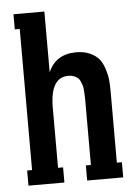

<svg xmlns="http://www.w3.org/2000/svg" viewBox="-50 -719 538 759"><g transform="rotate(-5 218.5 -340.0)"><path d="M388.2 -344.2V-60.1H408.2V0H265.1V-60.1H285.2V-312Q285.2 -326.2 284.9 -333.7Q284.7 -341.3 283.7 -354.7Q282.7 -368.2 280.5 -375.5Q278.3 -382.8 274.2 -392.3Q270 -401.9 263.9 -406.7Q257.8 -411.6 248.5 -415.3Q239.3 -418.9 227.1 -418.9Q154.8 -418.9 154.8 -298.8V-60.1H174.8V0H32.2V-60.1H51.8V-620.1H32.2V-680.2H154.8V-439Q184.6 -508.8 266.1 -508.8Q297.9 -508.8 321 -498Q344.2 -487.3 356.7 -471.7Q369.1 -456.1 376.7 -432.4Q384.3 -408.7 386.2 -388.9Q388.2 -369.1 388.2 -344.2Z"/></g></svg>

Font: Margherita Bold
Style: Regular
Weight: 700
Designer: James Puckett
Foundry: Dunwich Type Founders
Version: Version 1.008;hotconv 1.0.109;makeotfexe 2.5.65596